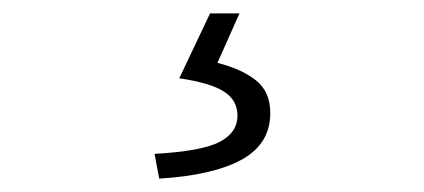

<svg xmlns="http://www.w3.org/2000/svg" viewBox="-20 -22 634 287"><path d="M211 208Q282 204 308.5 190Q335 176 335 151Q335 128 315 115Q295 102 248 95L294 -2H338L305 72Q341 81 362.5 98Q384 115 384 147Q384 193 341.5 216.5Q299 240 218 245Z"/></svg>

Font: Kinto Sans Light
Style: Regular
Weight: 300
Designer: Authors: Ryoko NISHIZUKA  (kana & ideographs); Paul D. Hunt (Latin, Greek & Cyrillic); Wenlong ZHANG  (bopomofo); Sandol
Foundry: Adobe Systems Incorporated, ookami Inc.
Version: Version 0.001